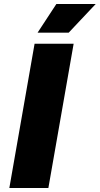

<svg xmlns="http://www.w3.org/2000/svg" viewBox="-20 -945 501 965"><path d="M460.9 -924.8 325.2 -780.8H168.9L263.2 -924.8ZM350.1 -725.1 223.1 0H26.9L153.8 -725.1Z"/></svg>

Font: Stilu Bold
Style: Italic
Weight: 700
Italic angle: -10°
Designer: Genilson Lima Santos
Foundry: Genilson Lima Santos
Version: Version 1.200;PS 001.200;hotconv 1.0.88;makeotf.lib2.5.64775